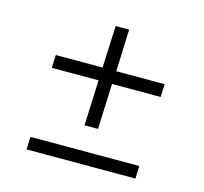

<svg xmlns="http://www.w3.org/2000/svg" viewBox="-82 -612 746 702"><g transform="rotate(15 291.0 -261.0)"><path d="M257 -141 264 -313H87L89 -362H266L273 -521H324L318 -362H501L499 -313H315L308 -141ZM75 -1 77 -49H489L487 -1Z"/></g></svg>

Font: Literata 36pt
Style: Italic
Weight: 400
Italic angle: -2°
Designer: Latin by Veronika Burian and Jose Scaglione. Greek by Irene Vlachou. Cyrillic by Vera Evstafieva
Foundry: TypeTogether
Version: Version 3.002